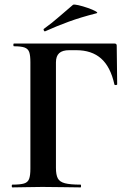

<svg xmlns="http://www.w3.org/2000/svg" viewBox="-20 -814 566 834"><path d="M34 0Q31 0 31 -6Q31 -12 34 -12Q68 -12 84.5 -17Q101 -22 106.5 -37Q112 -52 112 -81V-544Q112 -573 107 -587.5Q102 -602 87 -607.5Q72 -613 41 -613Q38 -613 38 -619Q38 -625 41 -625H477Q487 -625 487 -616L489 -448Q489 -445 483.5 -444.5Q478 -444 477 -447Q460 -524 419 -560Q378 -596 311 -596H281Q251 -596 237 -583Q223 -570 223 -543V-85Q223 -55 231 -39.5Q239 -24 262 -18Q285 -12 330 -12Q332 -12 332 -6Q332 0 330 0Q296 0 256.5 -1Q217 -2 164 -2Q128 -2 94 -1Q60 0 34 0ZM176 -678Q172 -677 170 -682.5Q168 -688 171 -689Q207 -715 237 -741.5Q267 -768 297 -793Q301 -796 320.5 -791.5Q340 -787 361.5 -779.5Q383 -772 395.5 -765Q408 -758 398 -756Q331 -739 279 -720Q227 -701 176 -678Z"/></svg>

Font: Cormorant Garamond Light
Style: Regular
Weight: 300
Designer: Christian Thalmann (Catharsis Fonts)
Foundry: Catharsis Fonts
Version: Version 4.001